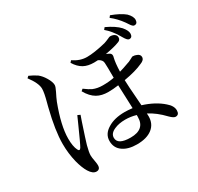

<svg xmlns="http://www.w3.org/2000/svg" viewBox="-178 -1030 1328 1289"><g transform="rotate(-30 486.0 -386.0)"><path d="M219 46Q191 46 167 7Q146 -27 131 -85Q114 -154 114 -228Q114 -331 153 -487Q156 -498 157 -503Q159 -509 162 -522Q180 -588 180 -619Q180 -662 130 -728L143 -740Q173 -727 202 -708Q226 -689 245 -657Q266 -622 266 -598Q266 -585 250 -553Q233 -520 222 -493Q164 -340 164 -240Q164 -180 180 -148Q190 -127 203 -146Q216 -167 271 -291Q289 -333 296 -347L316 -338Q312 -326 301 -295Q260 -172 251 -140Q238 -91 238 -68Q238 -51 244 -21Q248 2 248 13Q248 46 219 46ZM546 24Q479 24 439 -4Q396 -33 396 -88Q396 -142 450 -174Q501 -206 582 -206Q603 -206 641 -202Q640 -227 638 -279Q635 -352 634 -383Q592 -377 555 -377Q504 -377 469 -397Q430 -419 401 -471L415 -483Q450 -457 470 -448Q503 -434 545 -434Q595 -434 633 -442Q633 -534 631 -558Q630 -583 600 -597Q589 -596 570 -596Q524 -596 492 -613Q457 -632 432 -674L444 -687Q495 -652 549 -652Q604 -652 695 -674Q711 -679 731 -688Q745 -695 750 -695Q770 -695 783.5 -686Q797 -677 797 -661Q797 -641 778 -634Q741 -619 667 -606Q670 -605 675 -603Q687 -598 693 -594Q709 -583 701 -559Q692 -523 690 -456Q717 -463 763 -480Q771 -483 775 -484Q786 -489 801 -497Q811 -503 814 -503Q831 -503 846 -496Q868 -487 868 -468Q868 -444 835 -432Q782 -407 689 -391Q690 -345 698 -246Q701 -207 702 -189Q795 -160 853 -108Q891 -76 891 -41Q891 -7 863 -7Q848 -7 823 -32L821 -34Q765 -93 706 -123Q707 -115 707 -101Q707 -42 664.5 -9Q622 24 546 24ZM532 -37Q642 -37 642 -133V-148Q600 -160 559 -160Q509 -160 474 -144Q432 -126 432 -92Q432 -37 532 -37ZM852 -614Q839 -615 819 -650Q814 -658 812 -662Q780 -717 738 -752L750 -767Q819 -735 852 -699Q880 -666 879 -641Q877 -612 852 -614ZM928 -677Q917 -677 900 -704Q892 -716 888 -722Q852 -772 810 -804L821 -818Q889 -793 925 -763Q957 -731 955 -704Q953 -675 928 -677Z"/></g></svg>

Font: GenRyuMin TW M
Style: Regular
Weight: 500
Version: Version 1.501;PS 1;hotconv 16.6.51;makeotf.lib2.5.65220